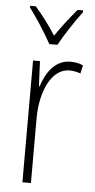

<svg xmlns="http://www.w3.org/2000/svg" viewBox="-54 -797 413 831"><g transform="rotate(5 152.0 -382.0)"><path d="M140 -606H175C200 -651 241 -714 273 -756V-764H249C214 -723 186 -686 157 -644C131 -685 96 -732 67 -764H43V-756C71 -720 114 -653 140 -606ZM238 -538C169 -538 132 -477 114 -420H111L106 -529H76V0H113V-283C113 -393 157 -500 237 -500C255 -500 272 -496 285 -491L293 -527C276 -535 257 -538 238 -538Z"/></g></svg>

Font: Noto Sans Hebrew Condensed ExtraLight
Style: Regular
Weight: 200
Width: 3
Designer: Monotype Design Team
Foundry: Monotype Imaging Inc.
Version: Version 2.004